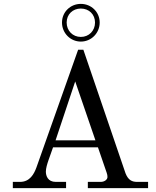

<svg xmlns="http://www.w3.org/2000/svg" viewBox="-20 -968 804 988"><path d="M299 -852C299 -798 342 -754 396 -754C450 -754 493 -798 493 -852C493 -906 450 -948 396 -948C342 -948 299 -906 299 -852ZM323 -852C323 -894 354 -924 396 -924C438 -924 469 -894 469 -852C469 -810 438 -778 396 -778C354 -778 323 -810 323 -852ZM266 -246 367 -549 471 -246ZM46 0H320V-32H267C226 -32 216 -63 216 -85C216 -102 223 -125 230 -145L253 -210H484L529 -79C532 -72 533 -63 533 -57C533 -44 518 -32 498 -32H432V0H742V-32H686C659 -32 640 -41 626 -76L409 -712H382L167 -105C155 -73 134 -32 83 -32H46Z"/></svg>

Font: Old Standard
Style: Regular
Weight: 400
Designer: Alexey Kryukov <alexios@thessalonica.org.ru>
Version: Version 2.0